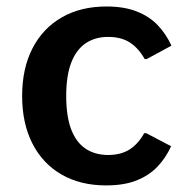

<svg xmlns="http://www.w3.org/2000/svg" viewBox="-20 -559 583 589"><path d="M305.7 9.8Q226.6 9.8 168.7 -23.7Q110.8 -57.1 79.3 -118.9Q47.9 -180.7 47.9 -264.6Q47.9 -349.1 79.6 -410.6Q111.3 -472.2 169.4 -505.6Q227.5 -539.1 306.6 -539.1Q360.8 -539.1 399.4 -523.9Q438 -508.8 463.9 -481.7Q489.7 -454.6 505.9 -418.9L430.2 -377.9H423.8Q404.8 -411.6 378.2 -428.7Q351.6 -445.8 311.5 -445.8Q272 -445.8 242.9 -426.3Q213.9 -406.7 198.5 -366.7Q183.1 -326.7 183.1 -264.6Q183.1 -202.6 198.2 -162.6Q213.4 -122.6 241.9 -103.3Q270.5 -84 310.5 -83.5Q350.6 -83.5 377.2 -100.3Q403.8 -117.2 422.4 -150.4H428.7L504.9 -110.4Q488.8 -74.7 462.9 -47.6Q437 -20.5 398.7 -5.4Q360.4 9.8 305.7 9.8Z"/></svg>

Font: Comme SemiBold
Style: Regular
Weight: 600
Version: Version 1.000;gftools[0.9.27]